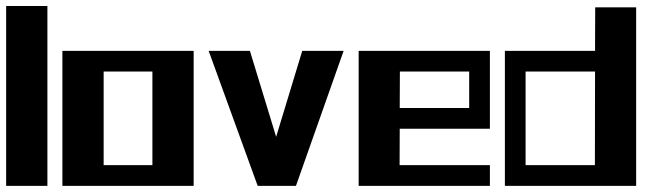

<svg xmlns="http://www.w3.org/2000/svg" viewBox="-20 -605 2140 625"><path d="M134.3 0H0V-585.4H134.3Z M476.1 -67.4V-372.1H317.4V-67.4ZM183.1 0V-439.5H610.4V0Z M818.8 0 659.2 -439.5H793.5L878.9 -159.7L963.9 -439.5H1098.6L943.4 0Z M1281.2 -253.4H1507.3V-372.1H1281.7ZM1280.8 -67.4H1574.7V0H1147.5V-439.5H1574.7V-186H1281.2Z M1623.5 -439.5H1917L1917.5 -581.1H2050.8V0H1623.5ZM1917 -372.1H1690.9V-67.4H1916.5Z"/></svg>

Font: Aqlam Corner
Style: Regular
Weight: 400
Designer: Developer/ Husham Jawad
Version: Version 1.00;December 29, 2020;FontCreator 13.0.0.2683 32-bi